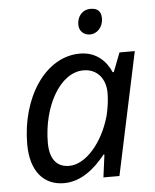

<svg xmlns="http://www.w3.org/2000/svg" viewBox="-53 -781 674 836"><g transform="rotate(-5 284.0 -363.0)"><path d="M193 10C268 10 328 -40 375 -99H379L366 0H436L550 -536H483L451 -453H446C425 -502 382 -546 311 -546C157 -546 48 -373 48 -173C48 -53 106 10 193 10ZM222 -63C169 -63 138 -99 138 -171C138 -328 216 -472 320 -472C379 -472 416 -428 416 -365C416 -337 412 -303 403 -266C371 -151 295 -63 222 -63ZM363 -625C391 -625 420 -650 420 -691C420 -721 405 -736 374 -736C337 -736 315 -707 315 -672C315 -643 336 -625 363 -625Z"/></g></svg>

Font: BC Sans
Style: Italic
Weight: 400
Italic angle: -12°
Designer: Monotype Design Team
Designer: Province of B.C.
Foundry: Monotype Imaging Inc.
Version: Version 2.000;GOOG;noto-source:20170915:90ef993387c0